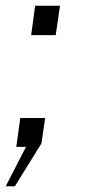

<svg xmlns="http://www.w3.org/2000/svg" viewBox="-20 -514 312 672"><path d="M175 -391 190 -494H103L89 -391ZM32 138 125 -12 138 -101H51L37 0H71L0 138Z"/></svg>

Font: Cheyenne Sans Light
Style: Italic
Weight: 300
Italic angle: -8.13011°
Designer: The Public Sans project authors (U.S. Web Design System), Libre Franklin designed by Pablo Impallari and Rodrigo Fuenzal
Foundry: The Cheyenne Sans Project Authors
Version: Version 2.007